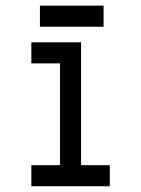

<svg xmlns="http://www.w3.org/2000/svg" viewBox="-20 -647 490 667"><path d="M118.7 -554.2V-627.4H339.8V-554.2ZM88.9 -500H261.7V-73.2H361.3V0H88.9V-73.2H188.5V-426.8H88.9Z"/></svg>

Font: Anka/Coder Narrow
Style: Regular
Weight: 400
Width: 3
Monospace: yes
Version: Version 001.100